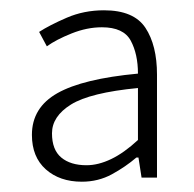

<svg xmlns="http://www.w3.org/2000/svg" viewBox="-20 -751 377 373"><path d="M139 -398Q96 -398 69 -422Q42 -446 42 -489Q42 -542 91.5 -570Q141 -598 248 -608Q248 -646 234 -672Q220 -698 178 -698Q149 -698 119 -686Q89 -674 71 -661L56 -689Q76 -702 109.5 -716.5Q143 -731 182 -731Q240 -731 262.5 -697Q285 -663 285 -606V-406H255L249 -445H245Q224 -427 197.5 -412.5Q171 -398 139 -398ZM148 -430Q171 -430 196 -442Q221 -454 248 -479V-580Q155 -571 118 -548Q81 -525 81 -492Q81 -460 99 -445Q117 -430 148 -430Z"/></svg>

Font: Source Sans 3 Light
Style: Regular
Weight: 300
Designer: Paul D. Hunt
Foundry: Adobe
Version: Version 3.052;hotconv 1.1.0;makeotfexe 2.6.0